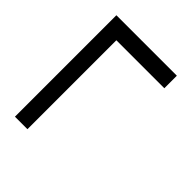

<svg xmlns="http://www.w3.org/2000/svg" viewBox="-49 -494 583 583"><g transform="rotate(-45 242.5 -202.0)"><path d="M406.2 -278.3H24.4V-332H460V-72.3H406.2Z"/></g></svg>

Font: Reddit Sans Fudge Light
Style: Regular
Weight: 300
Designer: Stephen Hutchings
Foundry: Reddit
Version: Version 1.013